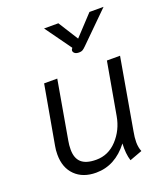

<svg xmlns="http://www.w3.org/2000/svg" viewBox="-137 -830 805 934"><g transform="rotate(-20 265.5 -363.0)"><path d="M52 -137Q52 -161 56 -181L110 -485H178L125 -182Q121 -161 121 -138Q121 -93 145.5 -71Q170 -49 222 -49Q285 -49 330 -97.5Q375 -146 387 -214L435 -485H503L439 -118Q433 -87 433 -63Q433 -35 442 -14L377 10Q365 -27 368 -80Q299 10 200 10Q132 10 92 -29.5Q52 -69 52 -137ZM292 -588Q292 -593 295 -596L298 -601L201 -736H275L340 -633L436 -736H509L358 -587Q347 -576 340 -572Q333 -568 322 -568Q307 -568 299.5 -574Q292 -580 292 -588Z"/></g></svg>

Font: Niramit Light
Style: Italic
Weight: 300
Italic angle: -10°
Designer: Katatrad Aksorn Co.,Ltd.
Foundry: Cadson Demak Co.,Ltd.
Version: Version 1.000; ttfautohint (v1.6)